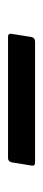

<svg xmlns="http://www.w3.org/2000/svg" viewBox="170 -510 109 490"><g transform="rotate(90 225.0 -265.5)"><path d="M74 -231Q65 -231 67 -241L75 -291Q77 -300 87 -300H395Q405 -300 403 -291L395 -241Q393 -231 384 -231Z"/></g></svg>

Font: Sofia Sans Semi Condensed Medium
Style: Italic
Weight: 500
Italic angle: -9°
Version: Version 4.100